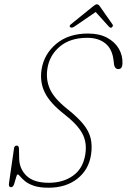

<svg xmlns="http://www.w3.org/2000/svg" viewBox="-20 -866 592 896"><path d="M206.5 10Q164 10 137.5 0.8Q111 -8.5 96.2 -21Q81.5 -33.5 74 -42.8Q66.5 -52 62.5 -52Q58.5 -52 54.8 -37Q51 -22 46 -7.2Q41 7.5 32 7.5Q19 7.5 22 -11.5L45.5 -174Q47.5 -186.5 58 -186.5Q68 -186.5 68.5 -172.5L69.5 -126Q70.5 -77.5 104.2 -45.2Q138 -13 207.5 -13Q274.5 -13 321 -46.2Q367.5 -79.5 378 -145Q387 -200 364.2 -242.8Q341.5 -285.5 277.5 -335Q213 -385.5 189 -434.5Q165 -483.5 174 -542Q185.5 -614 242.8 -661.8Q300 -709.5 390.5 -709.5Q443.5 -709.5 479.8 -690Q516 -670.5 534.5 -638.8Q553 -607 551.5 -569Q550.5 -543.5 532 -543.5Q523.5 -543.5 518.5 -549.8Q513.5 -556 512.5 -563.5L509.5 -587.5Q503 -638.5 471 -664Q439 -689.5 387 -689.5Q307 -689.5 258.5 -648.2Q210 -607 201 -544.5Q193.5 -494.5 212.8 -450.8Q232 -407 294 -357.5Q343 -318.5 369.2 -286Q395.5 -253.5 403.2 -220Q411 -186.5 405 -145Q394.5 -74 341 -32Q287.5 10 206.5 10ZM501 -737.5Q495.5 -734 487.5 -742.5L426.5 -810L328 -742.5Q314 -733 307.5 -739.5Q302 -745 309.5 -751.5L415 -837Q426.5 -846 431.5 -846Q439 -846 445.5 -837L505.5 -751.5Q508 -748 506.2 -744Q504.5 -740 501 -737.5Z"/></svg>

Font: Fraunces 144pt S100 Thin
Style: Italic
Weight: 100
Italic angle: -16°
Version: Version 1.000; ttfautohint (v1.8.3)